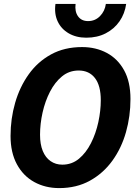

<svg xmlns="http://www.w3.org/2000/svg" viewBox="-20 -951 690 983"><path d="M283 12Q212 12 155.5 -19Q99 -50 66.5 -110Q34 -170 34 -255Q34 -343 57.5 -424.5Q81 -506 127 -570.5Q173 -635 241.5 -672.5Q310 -710 400 -710Q471 -710 527 -680Q583 -650 615.5 -591Q648 -532 648 -444Q648 -356 625 -274.5Q602 -193 555.5 -128.5Q509 -64 440.5 -26Q372 12 283 12ZM299 -108Q348 -108 384.5 -138.5Q421 -169 446 -218.5Q471 -268 483.5 -326Q496 -384 496 -438Q496 -513 466 -551.5Q436 -590 383 -590Q334 -590 297.5 -560Q261 -530 236 -481.5Q211 -433 198 -375Q185 -317 185 -261Q185 -212 199 -178Q213 -144 239 -126Q265 -108 299 -108ZM422 -758Q370 -758 331.5 -780.5Q293 -803 275 -842Q257 -881 264 -931H367Q362 -892 379.5 -867.5Q397 -843 431 -843Q467 -843 492 -868.5Q517 -894 522 -931H626Q619 -881 592 -842Q565 -803 521.5 -780.5Q478 -758 422 -758Z"/></svg>

Font: Azeret Mono Thin SemiBold
Style: Italic
Weight: 600
Italic angle: -12°
Version: Version 1.002